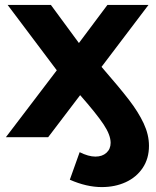

<svg xmlns="http://www.w3.org/2000/svg" viewBox="-20 -558 634 781"><path d="M586 35Q586 87 560.5 125Q535 163 491.5 183Q448 203 394 203Q332 203 264 173L304 61Q340 79 368 79Q396 79 413 63.5Q430 48 430 23Q430 -9 401 -52.5Q372 -96 306 -171L176 0H4L211 -272L11 -538H187L301 -383L417 -538H584L393 -286Q466 -202 504.5 -152Q543 -102 564.5 -56Q586 -10 586 35Z"/></svg>

Font: Montserrat Alternates
Style: Bold
Weight: 700
Designer: Julieta Ulanovsky
Foundry: Julieta Ulanovsky
Version: Version 7.200